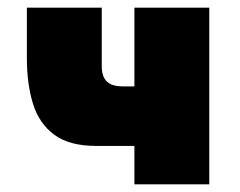

<svg xmlns="http://www.w3.org/2000/svg" viewBox="-20 -480 625 500"><path d="M230 -100H387V-255H300ZM330 -460V0H525V-460ZM245 -460H50V-328Q50 -261 66 -209.5Q82 -158 121.5 -129Q161 -100 230 -100L300 -255Q282 -255 270 -260Q258 -265 251.5 -276.5Q245 -288 245 -308Z"/></svg>

Font: Jost Black
Style: Regular
Weight: 900
Version: Version 3.710